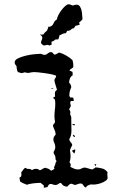

<svg xmlns="http://www.w3.org/2000/svg" viewBox="-20 -889 577 903"><path d="M170 -636Q174 -636 179 -633.5Q184 -631 189 -631Q197 -631 204.5 -637.5Q212 -644 220 -644Q226 -644 229 -639Q232 -634 237 -632Q243 -633 248 -636.5Q253 -640 258 -642Q274 -638 292 -627.5Q310 -617 321 -606Q325 -594 325 -577Q325 -571 317 -567Q309 -563 307 -557L321 -551L322 -535Q313 -530 309 -520Q305 -510 305 -500Q310 -496 312.5 -490Q315 -484 315 -478Q306 -460 306 -438L311 -430L318 -431L325 -429L327 -414H313L310 -405L313 -392Q312 -387 309.5 -383Q307 -379 305 -375Q309 -371 311 -363L310 -351L315 -339L316 -273Q316 -251 306 -235Q306 -227 312 -221Q318 -215 320 -207Q317 -201 314 -195Q311 -189 309 -183Q310 -175 311 -168Q312 -161 312 -153Q312 -141 307 -126Q312 -119 312.5 -115.5Q313 -112 311 -104Q319 -100 328 -96Q337 -92 347 -92Q356 -92 363.5 -96.5Q371 -101 380 -101Q381 -101 386 -99.5Q391 -98 396.5 -96.5Q402 -95 407 -93.5Q412 -92 414 -92Q418 -94 422 -96.5Q426 -99 430 -102Q447 -100 461 -96.5Q475 -93 486 -79Q484 -71 485 -65.5Q486 -60 486 -52Q486 -45 476.5 -38.5Q467 -32 454.5 -27.5Q442 -23 428.5 -21.5Q415 -20 408 -22Q402 -20 395 -17.5Q388 -15 385 -8H380Q375 -12 371 -19Q367 -26 359 -26Q353 -26 345.5 -23Q338 -20 332 -19L317 -25Q310 -25 305 -20.5Q300 -16 296 -11Q278 -13 273 -21Q268 -29 263 -29L248 -20L240 -19Q234 -19 228.5 -21.5Q223 -24 218 -24Q212 -24 208.5 -19Q205 -14 203 -9L186 -6V-17L171 -29Q166 -29 157 -28.5Q148 -28 138.5 -27Q129 -26 120 -24Q111 -22 107 -20Q88 -26 74 -36Q74 -45 71 -53Q80 -57 80.5 -64Q81 -71 80 -79Q85 -84 89 -90.5Q93 -97 100 -100Q106 -94 115 -94.5Q124 -95 130 -89Q134 -91 138.5 -93Q143 -95 148 -95Q160 -95 167 -88Q174 -90 180 -94.5Q186 -99 194 -100Q201 -98 208 -95Q215 -92 220 -86Q228 -89 236 -95L234 -104Q239 -109 240 -117Q241 -125 246 -131L241 -140V-146Q241 -155 236.5 -160.5Q232 -166 232 -174Q235 -179 237.5 -185Q240 -191 240 -197Q240 -208 235.5 -216.5Q231 -225 231 -234Q231 -241 234.5 -246.5Q238 -252 242 -257Q241 -270 235 -281.5Q229 -293 229 -301Q235 -307 237 -311Q239 -315 238.5 -319Q238 -323 237 -328Q236 -333 236 -341Q236 -356 238 -371.5Q240 -387 240 -403Q240 -411 238.5 -418Q237 -425 229 -428V-429L239 -435L238 -449Q238 -453 240 -459L248 -467Q246 -476 241 -490Q236 -504 236 -512Q236 -517 240 -521.5Q244 -526 244 -531Q244 -533 241.5 -534Q239 -535 238 -535Q231 -538 218 -540.5Q205 -543 190.5 -545Q176 -547 162 -548.5Q148 -550 141 -550Q133 -550 128.5 -549Q124 -548 120 -547Q116 -546 111 -546Q106 -546 97 -549L82 -545L64 -550Q58 -562 58 -577Q55 -581 52 -585.5Q49 -590 49 -595Q49 -607 64.5 -614.5Q80 -622 100.5 -627Q121 -632 141 -634Q161 -636 170 -636ZM329 -167 318 -180 331 -186H334Q334 -173 329 -167ZM332 -244 322 -250 327 -256 333 -247ZM320 -306 332 -305V-300H329Q321 -300 320 -306ZM424 -116 433 -117Q432 -115 431.5 -112.5Q431 -110 429 -108ZM222 -471 223 -475 232 -473 224 -471ZM368 -799Q365 -794 360.5 -790.5Q356 -787 352 -783L355 -773Q344 -769 338.5 -768.5Q333 -768 328 -756Q319 -756 314 -750Q309 -744 296 -744L290 -733Q281 -733 274 -729.5Q267 -726 259 -722Q259 -717 257.5 -713Q256 -709 254 -704L240 -703Q231 -694 222 -693L223 -679L212 -675Q206 -678 203 -678Q200 -678 198 -677.5Q196 -677 193.5 -676Q191 -675 186 -675Q182 -677 177.5 -680.5Q173 -684 173 -689Q173 -695 176 -700Q179 -705 179 -711Q179 -717 175.5 -720.5Q172 -724 167 -727L175 -726L184 -727Q190 -737 201 -745Q203 -750 205 -754.5Q207 -759 208 -764L214 -763Q227 -767 232 -779.5Q237 -792 248 -798Q248 -805 254 -817Q260 -829 268.5 -840.5Q277 -852 286.5 -860.5Q296 -869 303 -869Q308 -869 313 -866.5Q318 -864 323 -863Q333 -867 340 -867Q350 -867 355.5 -859Q361 -851 363.5 -840Q366 -829 366.5 -817.5Q367 -806 368 -799Z"/></svg>

Font: ErikasBuero
Style: Regular
Weight: 400
Designer: Peter Wiegel
Foundry: Peter Wiegel
Version: Version 1.006